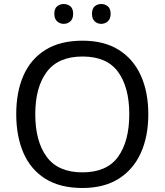

<svg xmlns="http://www.w3.org/2000/svg" viewBox="-20 -928 821 958"><path d="M720 -358Q720 -247 682.5 -164.5Q645 -82 572 -36Q499 10 391 10Q280 10 206.5 -36Q133 -82 97 -165Q61 -248 61 -359Q61 -469 97 -551Q133 -633 206.5 -679Q280 -725 392 -725Q499 -725 572 -679.5Q645 -634 682.5 -551.5Q720 -469 720 -358ZM156 -358Q156 -223 213 -145.5Q270 -68 391 -68Q513 -68 569 -145.5Q625 -223 625 -358Q625 -493 569 -569.5Q513 -646 392 -646Q271 -646 213.5 -569.5Q156 -493 156 -358ZM251 -859Q251 -885 265 -896.5Q279 -908 298 -908Q317 -908 331 -896.5Q345 -885 345 -859Q345 -834 331 -821.5Q317 -809 298 -809Q279 -809 265 -821.5Q251 -834 251 -859ZM439 -859Q439 -885 452.5 -896.5Q466 -908 485 -908Q504 -908 518 -896.5Q532 -885 532 -859Q532 -834 518 -821.5Q504 -809 485 -809Q466 -809 452.5 -821.5Q439 -834 439 -859Z"/></svg>

Font: Noto Sans Linear A
Style: Regular
Weight: 400
Designer: Monotype Design Team
Foundry: Monotype Imaging Inc.
Version: Version 2.002; ttfautohint (v1.8.4.7-5d5b)